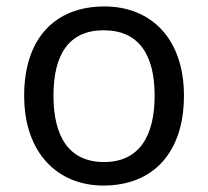

<svg xmlns="http://www.w3.org/2000/svg" viewBox="-20 -566 645 596"><path d="M551 -269C551 -446 449 -546 304 -546C150 -546 55 -446 55 -269C55 -91 159 10 301 10C454 10 551 -91 551 -269ZM146 -269C146 -396 193 -472 302 -472C411 -472 460 -396 460 -269C460 -142 411 -63 303 -63C194 -63 146 -142 146 -269Z"/></svg>

Font: Noto Sans Runic
Style: Regular
Weight: 400
Designer: Monotype Design Team
Foundry: Monotype Imaging Inc.
Version: Version 2.002